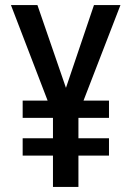

<svg xmlns="http://www.w3.org/2000/svg" viewBox="-20 -827 518 754"><path d="M239 -482 127 -807H23L167 -432H69V-364H188V-284H69V-216H188V-93H288V-216H408V-284H288V-364H408V-432H308L453 -807H349Z"/></svg>

Font: Noto Sans Kannada UI Condensed Medium
Style: Regular
Weight: 500
Width: 3
Designer: Jelle Bosma - Monotype Design Team
Foundry: Monotype Imaging Inc.
Version: Version 2.005